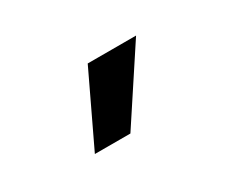

<svg xmlns="http://www.w3.org/2000/svg" viewBox="-42 -853 398 336"><g transform="rotate(-30 156.5 -685.0)"><path d="M77.6 -613.3 146 -756.8H243.7L149.4 -613.3Z"/></g></svg>

Font: Inter 16pt
Style: Regular
Weight: 400
Version: Version 4.001;git-66647c0bb